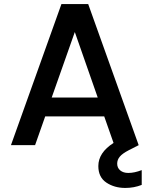

<svg xmlns="http://www.w3.org/2000/svg" viewBox="-20 -716 737 947"><path d="M679 123V196Q641 211 598 211Q544 211 504.5 184.5Q465 158 465 103Q465 37 540 -11L494 -142H203L153 0H34L283 -696H415L664 0L615 25Q584 41 571 56.5Q558 72 558 91Q558 112 573 124.5Q588 137 613 137Q643 137 679 123ZM462 -235 349 -558 235 -235Z"/></svg>

Font: Poppins Medium A&M
Style: Regular
Weight: 500
Designer: Ninad Kale (Devanagari), Jonny Pinhorn (Latin)
Foundry: Indian Type Foundry
Version: 4.004